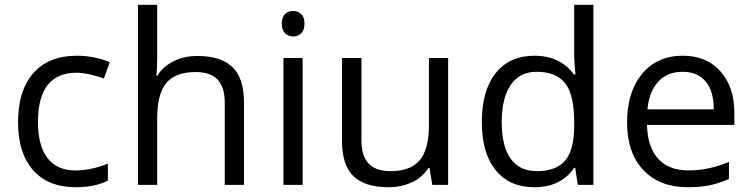

<svg xmlns="http://www.w3.org/2000/svg" viewBox="-20 -780 3170 810"><path d="M299.8 9.8Q183.6 9.8 119.9 -61.8Q56.2 -133.3 56.2 -264.2Q56.2 -398.4 120.8 -471.7Q185.5 -544.9 305.2 -544.9Q343.8 -544.9 382.3 -536.6Q420.9 -528.3 442.9 -517.1L418 -448.2Q391.1 -459 359.4 -466.1Q327.6 -473.1 303.2 -473.1Q140.1 -473.1 140.1 -265.1Q140.1 -166.5 179.9 -113.8Q219.7 -61 297.9 -61Q364.7 -61 435.1 -89.8V-18.1Q381.3 9.8 299.8 9.8Z M928.2 0V-346.2Q928.2 -411.6 898.4 -443.8Q868.7 -476.1 805.2 -476.1Q720.7 -476.1 681.9 -430.2Q643.1 -384.3 643.1 -279.8V0H562V-759.8H643.1V-529.8Q643.1 -488.3 639.2 -460.9H644Q668 -499.5 712.2 -521.7Q756.3 -543.9 813 -543.9Q911.1 -543.9 960.2 -497.3Q1009.3 -450.7 1009.3 -349.1V0Z M1256.8 0H1175.8V-535.2H1256.8ZM1168.9 -680.2Q1168.9 -708 1182.6 -720.9Q1196.3 -733.9 1216.8 -733.9Q1236.3 -733.9 1250.5 -720.7Q1264.6 -707.5 1264.6 -680.2Q1264.6 -652.8 1250.5 -639.4Q1236.3 -626 1216.8 -626Q1196.3 -626 1182.6 -639.4Q1168.9 -652.8 1168.9 -680.2Z M1504.9 -535.2V-188Q1504.9 -122.6 1534.7 -90.3Q1564.5 -58.1 1627.9 -58.1Q1711.9 -58.1 1750.7 -104Q1789.6 -149.9 1789.6 -253.9V-535.2H1870.6V0H1803.7L1792 -71.8H1787.6Q1762.7 -32.2 1718.5 -11.2Q1674.3 9.8 1617.7 9.8Q1520 9.8 1471.4 -36.6Q1422.9 -83 1422.9 -185.1V-535.2Z M2406.7 -71.8H2402.3Q2346.2 9.8 2234.4 9.8Q2129.4 9.8 2071 -62Q2012.7 -133.8 2012.7 -266.1Q2012.7 -398.4 2071.3 -471.7Q2129.9 -544.9 2234.4 -544.9Q2343.3 -544.9 2401.4 -465.8H2407.7L2404.3 -504.4L2402.3 -542V-759.8H2483.4V0H2417.5ZM2244.6 -58.1Q2327.6 -58.1 2365 -103.3Q2402.3 -148.4 2402.3 -249V-266.1Q2402.3 -379.9 2364.5 -428.5Q2326.7 -477.1 2243.7 -477.1Q2172.4 -477.1 2134.5 -421.6Q2096.7 -366.2 2096.7 -265.1Q2096.7 -162.6 2134.3 -110.4Q2171.9 -58.1 2244.6 -58.1Z M2881.3 9.8Q2762.7 9.8 2694.1 -62.5Q2625.5 -134.8 2625.5 -263.2Q2625.5 -392.6 2689.2 -468.8Q2752.9 -544.9 2860.4 -544.9Q2960.9 -544.9 3019.5 -478.8Q3078.1 -412.6 3078.1 -304.2V-252.9H2709.5Q2711.9 -158.7 2757.1 -109.9Q2802.2 -61 2884.3 -61Q2970.7 -61 3055.2 -97.2V-24.9Q3012.2 -6.3 2973.9 1.7Q2935.5 9.8 2881.3 9.8ZM2859.4 -477.1Q2794.9 -477.1 2756.6 -435.1Q2718.3 -393.1 2711.4 -318.8H2991.2Q2991.2 -395.5 2957 -436.3Q2922.9 -477.1 2859.4 -477.1Z"/></svg>

Font: Open Sans ACDW
Style: acdw
Weight: 400
Foundry: Ascender Corporation
Version: Version 1.10